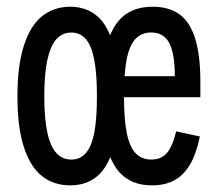

<svg xmlns="http://www.w3.org/2000/svg" viewBox="-20 -546 660 578"><path d="M191.2 12Q142.7 12 107.2 -15.3Q71.8 -42.7 52.2 -102.2Q32.5 -161.8 32.5 -255.8Q32.5 -349.5 52.2 -409.7Q71.8 -469.8 107.3 -497.8Q142.8 -525.7 191.2 -525.7Q239.3 -525.7 272 -498Q304.7 -470.3 321.7 -410.4Q338.7 -350.5 338.7 -255.8Q338.7 -160.8 321.7 -101.5Q304.7 -42.2 272.2 -15.1Q239.7 12 191.2 12ZM194.7 -448Q167 -448 149.1 -427.3Q131.2 -406.7 122.2 -364.1Q113.3 -321.5 113.3 -256Q113.3 -190.8 122.2 -148.7Q131 -106.5 149 -86.1Q167 -65.7 194.7 -65.7Q222.2 -65.7 239.2 -86.1Q256.3 -106.5 264.1 -148.2Q271.8 -189.8 271.8 -256Q271.8 -322.7 264 -364.7Q256.2 -406.7 239.2 -427.3Q222.2 -448 194.7 -448ZM439.7 -525.7Q489 -525.7 520.4 -502.8Q551.8 -480 567.5 -430Q583.2 -380 583.2 -298.5V-253.3H321.8V-316.7H530.2L506.3 -294.8V-315.5Q506.3 -385 489.5 -416.6Q472.7 -448.2 435.3 -448.2Q404.8 -448.2 386.8 -427.7Q368.8 -407.2 361 -365.5Q353.2 -323.8 353.2 -257.3Q353.2 -189.7 361.2 -147.8Q369.2 -106 387.3 -85.8Q405.5 -65.7 436 -65.7Q465.2 -65.7 482.2 -85.2Q499.2 -104.7 510.5 -150.5L581.7 -135.2Q570.8 -82.3 551.8 -50.2Q532.7 -18.2 504.6 -3.1Q476.5 12 437.7 12Q384.8 12 351.4 -15.9Q318 -43.8 302 -103Q286 -162.2 286 -257.3Q286 -351.8 301.8 -410.7Q317.7 -469.5 351.4 -497.6Q385.2 -525.7 439.7 -525.7Z"/></svg>

Font: Monaspace Neon Var ExtraLight
Style: Regular
Weight: 200
Designer: Riley Cran and the Lettermatic Team
Version: Version 1.200 (Monaspace Neon Var)